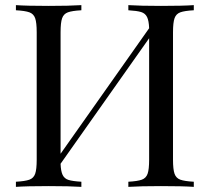

<svg xmlns="http://www.w3.org/2000/svg" viewBox="-20 -728 817 748"><path d="M654 -602V-106Q654 -68 660 -51Q666 -34 682.5 -28Q699 -22 735 -20V0Q693 -3 607 -3Q527 -3 480 0V-20Q516 -22 532.5 -28Q549 -34 555 -51Q561 -68 561 -106V-579L216 -90Q217 -61 224 -46.5Q231 -32 247 -27Q263 -22 297 -20V0Q251 -3 170 -3Q84 -3 42 0V-20Q78 -22 94.5 -28Q111 -34 117 -51Q123 -68 123 -106V-602Q123 -640 117 -657Q111 -674 94.5 -680Q78 -686 42 -688V-708Q84 -705 170 -705Q250 -705 297 -708V-688Q261 -686 244.5 -680Q228 -674 222 -657Q216 -640 216 -602V-129L561 -618Q560 -647 553 -661.5Q546 -676 530 -681Q514 -686 480 -688V-708Q527 -705 607 -705Q693 -705 735 -708V-688Q699 -686 682.5 -680Q666 -674 660 -657Q654 -640 654 -602Z"/></svg>

Font: Playfair Display SC
Style: Regular
Weight: 400
Designer: Claus Eggers Sørensen
Foundry: Claus Eggers Sørensen
Version: Version 1.200; ttfautohint (v1.6)